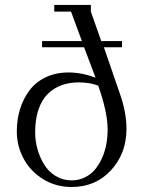

<svg xmlns="http://www.w3.org/2000/svg" viewBox="-20 -749 577 776"><path d="M47.9 -217.8Q47.9 -266.1 61 -308.3Q74.2 -350.6 99.4 -384Q124.5 -417.5 165 -436.8Q205.6 -456.1 256.8 -456.1Q310.5 -456.1 366.2 -435.1L319.8 -558.1H149.9V-583H311L267.1 -702.1H199.2V-729H347.2V-702.1L389.2 -583H473.1V-558.1H399.9L463.9 -372.1Q491.2 -295.4 491.2 -228Q491.2 -129.4 429 -61.3Q366.7 6.8 269 6.8Q205.6 6.8 154.3 -24.9Q103 -56.6 75.4 -107.9Q47.9 -159.2 47.9 -217.8ZM122.1 -213.9Q122.1 -180.2 131.3 -146.7Q140.6 -113.3 158.2 -84.5Q175.8 -55.7 204.6 -37.8Q233.4 -20 269 -20Q298.3 -20 322.8 -32Q347.2 -43.9 363.8 -63.7Q380.4 -83.5 392.3 -110.1Q404.3 -136.7 409.7 -166Q415 -195.3 415 -226.1Q415 -294.9 377 -402.8Q343.3 -416 297.9 -416Q259.8 -416 228.5 -404.5Q197.3 -393.1 173.1 -369.4Q148.9 -345.7 135.5 -306.2Q122.1 -266.6 122.1 -213.9Z"/></svg>

Font: Dehuti Alt
Style: Book
Weight: 400
Version: Version 1.2